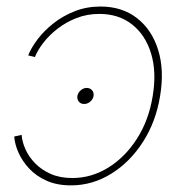

<svg xmlns="http://www.w3.org/2000/svg" viewBox="-20 -557 554 585"><path d="M236.3 -240.2Q226.1 -240.2 220.2 -247.3Q214.4 -254.4 215.8 -264.6Q217.8 -274.9 226.1 -282Q234.4 -289.1 244.1 -289.1Q254.4 -289.1 260.5 -282Q266.6 -274.9 265.1 -264.6Q263.2 -254.4 254.9 -247.3Q246.6 -240.2 236.3 -240.2ZM196.3 7.8Q153.8 7.8 122.1 -6.3Q90.3 -20.5 69.1 -43.2Q47.9 -65.9 36.4 -91.8Q24.9 -117.7 23.4 -141.1L45.9 -146Q47.4 -125 57.6 -102.1Q67.9 -79.1 87.2 -59.3Q106.4 -39.6 134.5 -27.1Q162.6 -14.6 200.2 -14.6Q258.8 -14.6 310.3 -46.6Q361.8 -78.6 397.7 -135Q433.6 -191.4 445.3 -264.6Q457.5 -337.4 440.4 -393.8Q423.3 -450.2 382.6 -482.4Q341.8 -514.6 282.7 -514.6Q245.6 -514.6 213.6 -502.2Q181.6 -489.7 156 -470Q130.4 -450.2 112.5 -427.2Q94.7 -404.3 86.4 -383.3L65.9 -388.2Q75.2 -411.6 94.7 -437.5Q114.3 -463.4 143.1 -486.1Q171.9 -508.8 208 -522.9Q244.1 -537.1 286.1 -537.1Q352.1 -537.1 397.5 -501.7Q442.9 -466.3 461.9 -404.8Q481 -343.3 467.8 -264.6Q455.1 -186 415.5 -124.5Q376 -63 318.8 -27.6Q261.7 7.8 196.3 7.8Z"/></svg>

Font: Inter 24pt Thin
Style: Italic
Weight: 250
Italic angle: -9.3988°
Version: Version 4.001;git-66647c0bb